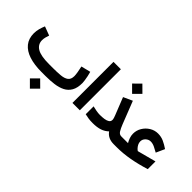

<svg xmlns="http://www.w3.org/2000/svg" viewBox="-61 -1370 2237 2237"><g transform="rotate(45 1057.5 -251.5)"><path d="M367.7 147.9 452.6 63.5 537.6 147.9 452.6 232.9ZM476.1 0H410.2Q292 0 206.3 -27.8Q120.6 -55.7 74.5 -112.5Q28.3 -169.4 28.3 -255.9Q28.3 -296.4 38.8 -333.7Q49.3 -371.1 63.5 -404.8L173.8 -363.3Q166 -341.8 159.4 -316.7Q152.8 -291.5 152.8 -266.6Q153.3 -198.7 212.4 -162.8Q271.5 -127 405.3 -127H472.7Q543 -127 597.9 -132.1Q652.8 -137.2 684.3 -160.4Q715.8 -183.6 715.8 -238.3Q715.8 -259.8 709 -299.8Q702.1 -339.8 694.3 -374.5L811 -403.3Q818.8 -378.4 825.2 -347.7Q831.5 -316.9 835.4 -289.1Q839.4 -261.2 839.4 -245.6Q839.4 -165 811 -116.2Q782.7 -67.4 732.7 -42.2Q682.6 -17.1 616.7 -8.5Q550.8 0 476.1 0Z M920.4 -676.8H1042V-0.5H920.4Z M1252.4 -651.4 1337.4 -735.8 1422.4 -651.4 1337.4 -566.4ZM1123 -146.5Q1152.3 -139.2 1184.8 -133.3Q1217.3 -127.4 1244.6 -127.4Q1282.7 -127.4 1316.2 -132.3Q1349.6 -137.2 1370.1 -150.9Q1390.6 -164.6 1390.6 -190.4Q1390.6 -202.1 1384.8 -220.9Q1378.9 -239.7 1374.5 -250L1289.1 -465.3L1400.4 -516.1L1509.3 -237.8Q1528.8 -188 1547.9 -157.5Q1566.9 -127 1599.1 -127H1619.6V0H1599.1Q1505.4 0 1457 -67.9Q1421.9 -33.7 1372.8 -17.1Q1323.7 -0.5 1252 -0.5Q1211.9 -0.5 1181.9 -5.1Q1151.9 -9.8 1123 -16.6Z M1672.4 -246.1Q1672.4 -301.8 1700.9 -349.1Q1729.5 -396.5 1776.6 -425.3Q1823.7 -454.1 1878.9 -454.1Q1931.2 -454.1 1975.1 -433.8Q2019 -413.6 2064 -382.8L2016.1 -276.9Q1983.4 -295.9 1949.5 -312Q1915.5 -328.1 1884.3 -328.1Q1850.1 -328.1 1823 -303Q1795.9 -277.8 1795.9 -242.2Q1795.9 -218.3 1806.9 -197.5Q1817.9 -176.8 1831.8 -162.1Q1845.7 -147.5 1855.5 -142.1Q1858.4 -142.1 1863.3 -143.6L2086.4 -202.6V-75.2Q1968.8 -38.6 1860.6 -19.3Q1752.4 0 1651.4 0H1600.1V-127H1709.5Q1694.3 -152.3 1683.3 -183.3Q1672.4 -214.4 1672.4 -246.1Z"/></g></svg>

Font: Vazir WOL-UI
Style: Bold-WOL-UI
Weight: 700
Designer: Saber Rastikerdar
Foundry: Saber Rastikerdar
Version: Version 30.1.0